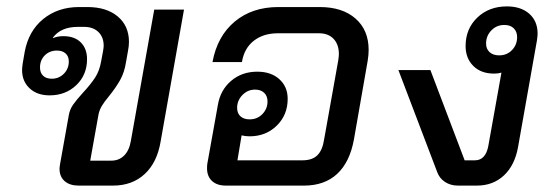

<svg xmlns="http://www.w3.org/2000/svg" viewBox="-20 -580 1736 600"><path d="M166 -53Q166 -57 168 -69L195 -220Q198 -238 208.5 -253Q219 -268 239 -290Q264 -317 277.5 -338Q291 -359 296 -388L302 -420Q304 -432 304 -437Q304 -464 287.5 -480Q271 -496 243 -496H223Q170 -496 145 -462L146 -461Q160 -467 178 -467Q213 -467 232.5 -447.5Q252 -428 252 -395Q252 -346 218.5 -314Q185 -282 135 -282Q96 -282 72.5 -304Q49 -326 49 -361Q49 -368 51 -382L57 -417Q69 -483 115 -520.5Q161 -558 227 -558H253Q313 -558 348 -528.5Q383 -499 383 -449Q383 -436 380 -421L374 -387Q369 -354 355.5 -330Q342 -306 321 -280Q306 -262 298.5 -249.5Q291 -237 288 -223L262 -78H328Q352 -78 368 -94Q384 -110 389 -140L462 -550H555L482 -138Q471 -72 432 -36Q393 0 333 0H226Q198 0 182 -14Q166 -28 166 -53ZM195 -388Q195 -404 185 -413Q175 -422 158 -422Q135 -422 120 -407Q105 -392 105 -369Q105 -353 114.5 -343.5Q124 -334 142 -334Q164 -334 179.5 -349.5Q195 -365 195 -388Z M1132 -424Q1132 -408 1129 -390L1086 -144Q1073 -73 1033.5 -36.5Q994 0 930 0H686Q658 0 642.5 -14.5Q627 -29 627 -54Q627 -64 628 -69L661 -253Q669 -299 702.5 -327.5Q736 -356 784 -356Q827 -356 853 -332.5Q879 -309 879 -271Q879 -221 845 -187.5Q811 -154 760 -154Q747 -154 735 -157L722 -79H925Q956 -79 972 -95Q988 -111 993 -145L1037 -391Q1039 -405 1039 -411Q1039 -441 1022.5 -458.5Q1006 -476 977 -476H848Q803 -476 773 -452.5Q743 -429 736 -386H644Q659 -467 713.5 -512.5Q768 -558 850 -558H979Q1050 -558 1091 -522Q1132 -486 1132 -424ZM721 -243Q721 -226 731.5 -216.5Q742 -207 760 -207Q784 -207 800 -223.5Q816 -240 816 -263Q816 -280 805.5 -290Q795 -300 777 -300Q754 -300 737.5 -283Q721 -266 721 -243Z M1660 -475Q1660 -468 1658 -454L1599 -121Q1589 -64 1555 -32Q1521 0 1470 0H1411Q1388 0 1370.5 -11.5Q1353 -23 1346 -43L1225 -361H1325L1432 -79H1464Q1481 -79 1491.5 -90.5Q1502 -102 1506 -124L1547 -353Q1537 -350 1524 -350Q1483 -350 1459 -374Q1435 -398 1435 -436Q1435 -490 1471.5 -525Q1508 -560 1564 -560Q1608 -560 1634 -537Q1660 -514 1660 -475ZM1596 -464Q1596 -481 1585.5 -491.5Q1575 -502 1556 -502Q1532 -502 1515.5 -485Q1499 -468 1499 -444Q1499 -427 1510 -417Q1521 -407 1540 -407Q1564 -407 1580 -423.5Q1596 -440 1596 -464Z"/></svg>

Font: Bai Jamjuree Medium
Style: Italic
Weight: 500
Italic angle: -10°
Version: Version 1.000; ttfautohint (v1.6)